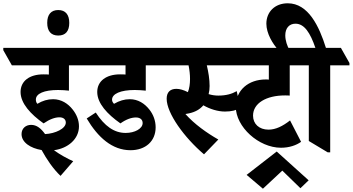

<svg xmlns="http://www.w3.org/2000/svg" viewBox="-84 -917 2144 1167"><path d="M284 152 361 63C327 48 279 22 244 -4C329 -15 396 -72 396 -149C396 -187 381 -222 358 -251C330 -287 289 -314 239 -314C205 -314 175 -305 143 -286C137 -293 134 -301 134 -312C134 -348 184 -370 269 -370C292 -370 318 -368 335 -366V-520H489V-534L437 -626H-64V-612L-12 -520H213V-464C201 -465 190 -465 179 -465C96 -465 41 -425 41 -358C41 -289 102 -223 181 -167C217 -192 250 -204 277 -204C302 -204 316 -191 316 -172C316 -135 252 -105 190 -102C165 -137 139 -158 105 -158C73 -158 47 -137 47 -102C47 -51 102 -16 169 -5C199 50 239 110 284 152Z M270 -701C314 -701 337 -727 337 -778C337 -828 314 -856 270 -856C226 -856 203 -828 203 -778C203 -728 226 -701 270 -701Z M709 -4C801 -4 862 -59 862 -143C862 -183 848 -221 824 -251C795 -288 755 -314 705 -314C672 -314 642 -305 609 -286C602 -293 597 -301 597 -311C597 -347 649 -370 735 -370C757 -370 784 -368 802 -366V-520H956V-534L903 -626H361V-612L413 -520H679V-464C668 -465 656 -465 645 -465C563 -465 507 -425 507 -358C507 -289 568 -223 648 -167C683 -192 715 -203 742 -203C768 -203 783 -190 783 -169C783 -135 735 -109 680 -109C610 -109 552 -150 498 -233L443 -197C511 -82 598 -4 709 -4Z M1156 21 1243 -69C1173 -109 1098 -162 1043 -224C1049 -225 1056 -226 1065 -228C1102 -236 1131 -252 1152 -277C1192 -254 1240 -239 1283 -239C1322 -239 1352 -246 1376 -261L1355 -363C1325 -346 1290 -336 1243 -336C1223 -336 1203 -339 1184 -345C1188 -360 1190 -377 1190 -394C1190 -435 1183 -478 1173 -520H1366V-534L1314 -626H828V-612L880 -520H1062C1068 -492 1071 -463 1071 -437C1071 -407 1067 -379 1058 -357C1032 -370 1009 -377 988 -377C949 -377 929 -355 929 -317C929 -228 1037 -80 1156 21Z M1624 -19C1674 -19 1717 -34 1746 -55L1679 -185C1634 -150 1592 -129 1548 -129C1491 -129 1454 -164 1454 -214C1454 -290 1535 -337 1648 -337C1657 -337 1669 -337 1677 -336V-520H1803V-534L1751 -626H1249V-612L1301 -520H1550V-433C1543 -434 1537 -434 1531 -434C1427 -434 1349 -370 1349 -269C1349 -146 1488 -19 1624 -19Z M1514 230 1632 120 1742 227 1792 179 1598 4 1415 146Z M1908 9H1923V-520H2040V-534L1988 -626H1897C1856 -757 1790 -897 1665 -897C1586 -897 1535 -844 1535 -773C1535 -714 1573 -651 1608 -613H1675L1727 -520H1793V-60ZM1650 -702C1650 -745 1673 -773 1712 -773C1766 -773 1802 -717 1833 -626H1675V-614C1662 -637 1650 -670 1650 -702Z"/></svg>

Font: Noto Serif Devanagari Condensed ExtraBold
Style: Regular
Weight: 800
Width: 3
Designer: Universal Thirst, Indian Type Foundry and the Monotype Design Team
Foundry: Monotype Imaging Inc.
Version: Version 2.004